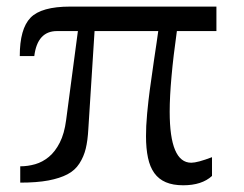

<svg xmlns="http://www.w3.org/2000/svg" viewBox="-20 -548 728 574"><path d="M527.8 5.9Q497.1 5.9 475.8 -3.2Q454.6 -12.2 441.4 -30.5Q428.2 -48.8 422.4 -76.4Q416.5 -104 416.5 -140.6Q416.5 -154.8 417.2 -171.6Q418 -188.5 419.9 -209Q421.9 -229.5 423.8 -246.8Q425.8 -264.2 427.7 -278.3Q429.7 -293 432.9 -315.2Q436 -337.4 440.4 -368.2Q445.3 -398.9 448.2 -420.4Q451.2 -441.9 453.1 -455.1H262.7L244.1 -162.6Q242.2 -127.4 236.3 -103.5Q230.5 -79.6 217.3 -59.1Q204.1 -38.6 181.6 -26.9Q159.2 -15.1 124.8 -8.5Q90.3 -2 40.5 -2V-50.8Q63 -50.8 85.2 -57.1Q107.4 -63.5 126.2 -79.1Q145 -94.7 158.7 -121.6Q172.4 -148.4 177.7 -189L212.9 -455.1H150.4Q91.8 -455.1 82.5 -380.4H39.1Q39.1 -461.9 71.3 -495.1Q103.5 -528.3 189.9 -528.3H627V-455.1H508.8Q498 -378.9 492.7 -318.8Q487.3 -258.8 487.3 -213.9Q487.3 -61.5 551.8 -61.5Q570.3 -61.5 613.8 -78.1V-22Q583.5 5.9 527.8 5.9Z"/></svg>

Font: Ride Light
Style: Regular
Weight: 300
Version: Version 3.000